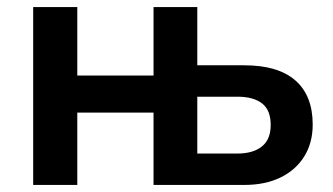

<svg xmlns="http://www.w3.org/2000/svg" viewBox="-20 -524 944 544"><path d="M74 0V-504H199V-310H415V-504H539V-339H672Q768 -339 817 -296Q866 -253 866 -171Q866 -120 842.5 -81.5Q819 -43 775.5 -21.5Q732 0 672 0H415V-205H199V0ZM539 -89H653Q697 -89 722 -109Q747 -129 747 -170Q747 -212 722.5 -231Q698 -250 653 -250H539Z"/></svg>

Font: Nunitoga
Style: Bold
Weight: 700
Designer: Vernon Adams
Foundry: Vernon Adams
Version: Version 1.0